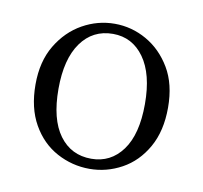

<svg xmlns="http://www.w3.org/2000/svg" viewBox="-51 -865 496 468"><g transform="rotate(10 196.5 -630.5)"><path d="M198 -451Q155 -451 117 -471.5Q79 -492 56 -532.5Q33 -573 33 -631Q33 -688 57 -728Q81 -768 118.5 -789Q156 -810 198 -810Q240 -810 277 -789Q314 -768 337.5 -728.5Q361 -689 361 -631Q361 -573 338 -532.5Q315 -492 277.5 -471.5Q240 -451 198 -451ZM198 -476Q246 -476 275 -515.5Q304 -555 304 -630Q304 -704 275 -744.5Q246 -785 198 -785Q148 -785 119 -744.5Q90 -704 90 -630Q90 -555 119 -515.5Q148 -476 198 -476Z"/></g></svg>

Font: Noto Serif KR ExtraLight Light
Style: Regular
Weight: 300
Version: Version 2.003-H1;hotconv 1.1.1;makeotfexe 2.6.0